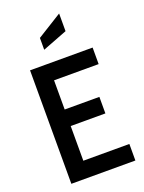

<svg xmlns="http://www.w3.org/2000/svg" viewBox="-174 -1033 837 1113"><g transform="rotate(-20 245.0 -476.0)"><path d="M66 -700H452V-598H177V-418H391V-316H177V-102H461V0H66ZM184 -857 337 -952V-843L184 -784Z"/></g></svg>

Font: Cabin Condensed SemiBold
Style: Regular
Weight: 600
Width: 3
Designer: Pablo Impallari
Foundry: Pablo Impallari. http://www.impallari.com Igino Marini. http://www.ikern.com
Version: Version 2.001